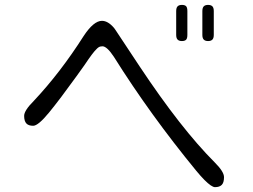

<svg xmlns="http://www.w3.org/2000/svg" viewBox="-20 -773 1040 788"><path d="M749 -727.5Q749 -742.2 743.7 -747.6Q738.3 -752.9 726.6 -752.9Q714.8 -752.9 709 -747.1Q703.1 -741.2 703.1 -727.5V-629.9Q703.1 -616.2 709 -610.4Q714.8 -604.5 726.6 -604.5Q738.3 -604.5 743.7 -609.9Q749 -615.2 749 -629.9ZM810.5 -727.5V-629.9Q810.5 -616.2 816.4 -610.4Q822.3 -604.5 834 -604.5Q845.7 -604.5 851.6 -610.4Q857.4 -616.2 857.4 -629.9V-727.5Q857.4 -741.2 851.6 -747.1Q845.7 -752.9 834 -752.9Q822.3 -752.9 816.4 -747.1Q810.5 -741.2 810.5 -727.5ZM391.6 -582Q395.5 -583 400.4 -583Q418.9 -583 447.3 -540Q596.7 -301.8 786.1 -71.3Q804.7 -48.8 819.3 -34.2Q848.6 -4.9 862.3 -4.9Q880.9 -4.9 890.1 -14.2Q899.4 -23.4 899.4 -45.9Q899.4 -68.4 861.3 -106.4Q722.7 -245.1 552.7 -501Q458 -644.5 455.1 -648.4Q452.1 -652.3 450.7 -654.8Q449.2 -657.2 447.3 -659.2Q422.9 -687.5 398.4 -687.5Q364.3 -687.5 323.2 -625Q227.5 -474.6 118.2 -358.4Q118.2 -358.4 118.2 -358.4Q79.1 -319.3 79.1 -297.4Q79.1 -275.4 88.9 -265.6Q97.7 -256.8 116.2 -256.8Q136.7 -256.8 181.2 -311Q225.6 -365.2 293.9 -460L328.1 -507.8Q361.3 -557.6 375 -570.3Q383.8 -580.1 391.6 -582Z"/></svg>

Font: FakePearl
Style: ExtraLight
Weight: 300
Version: Version 1.2